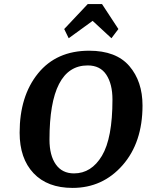

<svg xmlns="http://www.w3.org/2000/svg" viewBox="-20 -908 717 939"><path d="M559 -766 525 -721 433 -806 316 -721 294 -766 409 -888H479ZM677 -392Q677 -211 579.5 -100Q482 11 335 11Q212 11 144 -61Q76 -133 76 -259Q76 -438 166 -549Q256 -660 416 -660Q548 -660 612.5 -585Q677 -510 677 -392ZM530 -421Q530 -497 500 -542.5Q470 -588 409 -588Q222 -588 222 -225Q222 -148 253 -104Q284 -60 342 -60Q427 -60 478.5 -146Q530 -232 530 -421Z"/></svg>

Font: Arsenal
Style: Bold Italic
Weight: 700
Italic angle: -9.10001°
Designer: Andrij Shevchenko
Foundry: Stairsfor
Version: Version 2.001;PS 002.001;hotconv 1.0.88;makeotf.lib2.5.64775